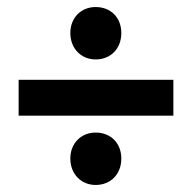

<svg xmlns="http://www.w3.org/2000/svg" viewBox="-20 -604 546 546"><path d="M252 -584C211 -584 180 -554 180 -510C180 -466 211 -435 252 -435C295 -435 325 -466 325 -510C325 -554 295 -584 252 -584ZM33 -377V-275H473V-377ZM252 -227C211 -227 180 -197 180 -153C180 -109 211 -78 252 -78C295 -78 325 -109 325 -153C325 -197 295 -227 252 -227Z"/></svg>

Font: Juman SemiBold
Style: Regular
Weight: 600
Designer: Bandar Raffah (Arabic) Julieta Ulanovsky (Latin)
Foundry: Caramella
Version: Version 5.022;PS 005.022;hotconv 1.0.88;makeotf.lib2.5.64775